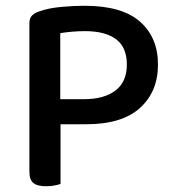

<svg xmlns="http://www.w3.org/2000/svg" viewBox="-20 -640 611 666"><path d="M190 -209V-2Q182 1 169 3.5Q156 6 140 6Q109 6 95.5 -5.5Q82 -17 82 -44V-560Q82 -577 91.5 -586.5Q101 -596 118 -601Q149 -612 192 -616Q235 -620 273 -620Q403 -620 465.5 -565Q528 -510 528 -416Q528 -322 465.5 -265.5Q403 -209 279 -209ZM272 -296Q341 -296 380.5 -326Q420 -356 420 -416Q420 -476 382.5 -504Q345 -532 275 -532Q252 -532 229.5 -530Q207 -528 189 -525V-296Z"/></svg>

Font: Baloo Bhaina 2 Medium
Style: Regular
Weight: 500
Designer: Yesha Goshar, Manish Minz, Shuchita Grover and Ek Type
Foundry: Ek Type
Version: Version 1.640;hotconv 1.0.111;makeotfexe 2.5.65597; ttfautoh